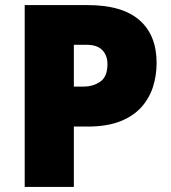

<svg xmlns="http://www.w3.org/2000/svg" viewBox="-20 -734 672 754"><path d="M324 -714Q460 -714 527.5 -655Q595 -596 595 -487Q595 -438 581 -393.5Q567 -349 535.5 -313.5Q504 -278 452 -257.5Q400 -237 324 -237H270V0H77V-714ZM320 -558H270V-394H308Q346 -394 374 -413.5Q402 -433 402 -482Q402 -516 382 -537Q362 -558 320 -558Z"/></svg>

Font: Noto Sans Cherokee Black
Style: Regular
Weight: 900
Designer: Monotype Design Team
Foundry: Monotype Imaging Inc.
Version: Version 2.001; ttfautohint (v1.8.4.7-5d5b)